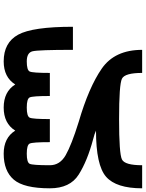

<svg xmlns="http://www.w3.org/2000/svg" viewBox="105 -770 790 1040"><g transform="rotate(-90 500.0 -250.0)"><path d="M687.5 -500Q640.6 -500 632.8 -484.4Q625 -468.8 625 -375H500Q500 -468.8 492.2 -484.4Q484.4 -500 437.5 -500Q390.6 -500 382.8 -484.4Q375 -468.8 375 -375H250Q250 -468.8 242.2 -484.4Q234.4 -500 187.5 -500Q140.6 -500 132.8 -484.4Q125 -468.8 125 -375Q125 -320.3 179.7 -289.1Q234.4 -257.8 359.4 -218.8Q546.9 -164.1 648.4 -93.8Q750 -23.4 750 125H625Q625 31.2 593.8 15.6Q562.5 0 375 0Q187.5 0 156.2 15.6Q125 31.2 125 125H0Q0 -15.6 62.5 -70.3Q125 -125 312.5 -125Q296.9 -132.8 265.6 -140.6Q148.4 -171.9 74.2 -218.8Q0 -265.6 0 -375Q0 -515.6 46.9 -570.3Q93.8 -625 187.5 -625Q273.4 -625 312.5 -562.5Q351.6 -625 437.5 -625Q523.4 -625 562.5 -562.5Q601.6 -625 687.5 -625Q789.1 -625 832 -546.9Q875 -468.8 875 -250H750Q750 -437.5 742.2 -468.8Q734.4 -500 687.5 -500Z"/></g></svg>

Font: CraftyPE
Style: Regular
Weight: 400
Designer: Erek Butcher
Foundry: Haunted Coop
Version: Version 0.018;April 4, 2024;FontCreator 15.0.0.2962 64-bit